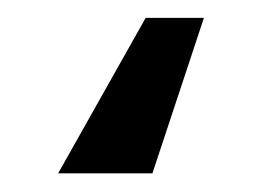

<svg xmlns="http://www.w3.org/2000/svg" viewBox="-20 16 287 211"><path d="M204.1 35.6 147.5 206.5H43.9L140.1 35.6Z"/></svg>

Font: Inter Display Medium
Style: Regular
Weight: 500
Designer: Rasmus Andersson
Foundry: rsms
Version: Version 4.001;git-9221beed3